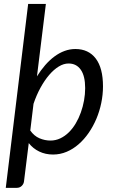

<svg xmlns="http://www.w3.org/2000/svg" viewBox="-20 -756 568 948"><path d="M129.5 -111.5Q148.5 -84.5 175 -73.2Q201.5 -62 229 -62Q255 -62 278 -73Q301 -84 320 -102.8Q339 -121.5 354 -146.8Q369 -172 379.2 -200.8Q389.5 -229.5 395 -260.2Q400.5 -291 400.5 -321Q400.5 -380.5 379 -411.5Q357.5 -442.5 318.5 -442.5Q294.5 -442.5 270 -427.5Q245.5 -412.5 222.8 -386Q200 -359.5 180 -323Q160 -286.5 145.5 -243.5ZM162.5 -379Q181.5 -409.5 203.2 -434.5Q225 -459.5 249 -477.2Q273 -495 299 -504.5Q325 -514 352 -514Q417 -514 452.8 -467Q488.5 -420 488.5 -329.5Q488.5 -288.5 480 -247.5Q471.5 -206.5 455.8 -169.2Q440 -132 417.8 -99.8Q395.5 -67.5 368.2 -43.8Q341 -20 309 -6.5Q277 7 242 7Q204.5 7 173.8 -7.8Q143 -22.5 122 -49.5L98.5 139.5Q97 152.5 87.2 162Q77.5 171.5 62.5 171.5H8.5L119 -736.5H206.5Z"/></svg>

Font: Lato 2
Style: Italic
Weight: 400
Italic angle: -7°
Designer: Lukasz Dziedzic with Adam Twardoch and Botio Nikoltchev
Foundry: tyPoland Lukasz Dziedzic
Version: Version 2.015; 2015-08-06; http://www.latofonts.com/